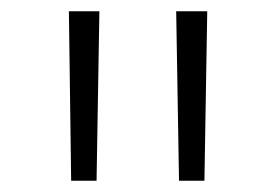

<svg xmlns="http://www.w3.org/2000/svg" viewBox="-20 -790 488 340"><path d="M106 -470 102 -770H156L151 -470ZM297 -470 292 -770H347L342 -470Z"/></svg>

Font: M PLUS 1 Thin Light
Style: Regular
Weight: 300
Version: Version 1.001